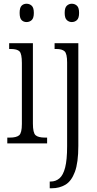

<svg xmlns="http://www.w3.org/2000/svg" viewBox="-20 -767 518 1027"><path d="M122 -649Q106 -649 95.5 -659.5Q85 -670 85 -698Q85 -726 95.5 -736.5Q106 -747 122 -747Q138 -747 149.5 -736.5Q161 -726 161 -698Q161 -670 149.5 -659.5Q138 -649 122 -649ZM19 0V-31H32Q68 -31 82.5 -43.5Q97 -56 97 -104V-430Q97 -479 84.5 -492Q72 -505 37 -505H29V-536H156V-106Q156 -57 170 -44Q184 -31 221 -31H232V0ZM364 -649Q349 -649 337.5 -659.5Q326 -670 326 -698Q326 -726 337.5 -736.5Q349 -747 364 -747Q380 -747 391.5 -736.5Q403 -726 403 -698Q403 -670 391.5 -659.5Q380 -649 364 -649ZM246 240V204H251Q278 204 298 187Q318 170 328.5 129Q339 88 339 15V-433Q339 -480 325.5 -492.5Q312 -505 281 -505H272V-536H399V13Q399 103 380.5 152.5Q362 202 330 221Q298 240 257 240Z"/></svg>

Font: Noto Serif ExtraCondensed Light
Style: Regular
Weight: 300
Width: 2
Designer: Monotype Design Team
Foundry: Monotype Imaging Inc.
Version: Version 2.014; ttfautohint (v1.8.4.7-5d5b)